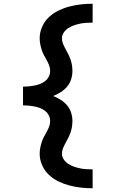

<svg xmlns="http://www.w3.org/2000/svg" viewBox="-20 -853 640 1026"><path d="M475 153Q444 153 412.5 149.5Q381 146 350.5 138Q320 130 291.5 116Q263 102 240.5 80.5Q218 59 205 29.5Q192 0 192 -31Q192 -47 195 -62.5Q198 -78 202.5 -92.5Q207 -107 214.5 -121Q222 -135 229.5 -148.5Q237 -162 242.5 -176.5Q248 -191 248 -206Q248 -222 241 -236Q234 -250 221.5 -260Q209 -270 194.5 -275.5Q180 -281 165 -284Q150 -287 134.5 -288.5Q119 -290 103 -290V-390Q119 -390 134.5 -391.5Q150 -393 165 -396Q180 -399 194.5 -404.5Q209 -410 221.5 -420Q234 -430 241 -444Q248 -458 248 -474Q248 -489 242.5 -503.5Q237 -518 229.5 -531.5Q222 -545 214.5 -559Q207 -573 202.5 -587.5Q198 -602 195 -617.5Q192 -633 192 -649Q192 -680 205 -709.5Q218 -739 240.5 -760.5Q263 -782 291.5 -796Q320 -810 350.5 -818Q381 -826 412.5 -829.5Q444 -833 475 -833V-732Q458 -732 441 -731Q424 -730 407.5 -726.5Q391 -723 375 -717.5Q359 -712 345 -703Q331 -694 321 -679.5Q311 -665 311 -649Q311 -633 317 -618.5Q323 -604 330.5 -590.5Q338 -577 345 -563Q352 -549 357 -534.5Q362 -520 364.5 -504.5Q367 -489 367 -474Q367 -451 360 -429Q353 -407 338.5 -390Q324 -373 304.5 -360.5Q285 -348 264 -340Q285 -332 304.5 -319.5Q324 -307 338.5 -290Q353 -273 360 -251Q367 -229 367 -206Q367 -191 364.5 -175.5Q362 -160 357 -145.5Q352 -131 345 -117Q338 -103 330.5 -89.5Q323 -76 317 -61.5Q311 -47 311 -31Q311 -15 321 -0.5Q331 14 345 23Q359 32 375 37.5Q391 43 407.5 46.5Q424 50 441 51Q458 52 475 52Z"/></svg>

Font: Iosevka Book
Style: Bold
Weight: 700
Designer: Belleve Invis
Foundry: Belleve Invis
Version: Version 28.0.7; ttfautohint (v1.8.3)